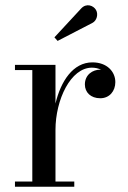

<svg xmlns="http://www.w3.org/2000/svg" viewBox="-20 -705 482 725"><path d="M329 -618.5C345.5 -627 352 -651 342.5 -667.5C333 -684 306.5 -694.5 286.5 -673L185.5 -564L197.5 -550.5ZM36.5 -19.5V0H260.5V-19.5H189.5V-214.5C189.5 -328.5 247 -449.5 327 -449.5C340 -449.5 352 -446.5 362.5 -441.5C361.5 -441.5 360 -442 358.5 -442C330 -442 300.5 -423 300.5 -386C300.5 -356 323 -334 358.5 -334C393.5 -334 415.5 -361 415.5 -395C415.5 -434 384.5 -469.5 329 -469.5C255.5 -469.5 209.5 -398 189.5 -314V-460H36.5V-440.5H102V-19.5Z"/></svg>

Font: Bodoni* 11
Style: Regular
Weight: 400
Version: Version 2.3